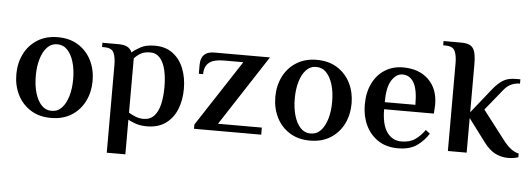

<svg xmlns="http://www.w3.org/2000/svg" viewBox="-53 -816 3218 1161"><g transform="rotate(5 1556.0 -235.0)"><path d="M271 10Q199 10 147 -23Q95 -56 67.5 -111.5Q40 -167 40 -235Q40 -303 67.5 -358.5Q95 -414 147 -447Q199 -480 271 -480Q344 -480 396 -447Q448 -414 475.5 -358.5Q503 -303 503 -235Q503 -167 475.5 -111.5Q448 -56 396 -23Q344 10 271 10ZM271 -33Q308 -33 333 -59.5Q358 -86 371.5 -132Q385 -178 385 -235Q385 -293 371.5 -338.5Q358 -384 333 -410.5Q308 -437 271 -437Q235 -437 210 -410.5Q185 -384 171.5 -338.5Q158 -293 158 -235Q158 -178 171.5 -132Q185 -86 210 -59.5Q235 -33 271 -33Z M626 190V-344Q626 -389 613.5 -416.5Q601 -444 556 -444H542V-470H638Q673 -470 692.5 -460Q712 -450 722 -427Q741 -444 774 -462Q807 -480 860 -480Q925 -480 969 -447Q1013 -414 1035 -358.5Q1057 -303 1057 -235Q1057 -167 1035 -111.5Q1013 -56 967.5 -23Q922 10 853 10Q816 10 787 0.5Q758 -9 739 -20V190ZM829 -33Q869 -33 893.5 -59.5Q918 -86 928.5 -132Q939 -178 939 -235Q939 -293 928.5 -338.5Q918 -384 895 -410.5Q872 -437 836 -437Q799 -437 776 -423Q753 -409 739 -392V-63Q756 -52 780 -42.5Q804 -33 829 -33Z M1139 0V-26L1401 -427H1284Q1220 -427 1192.5 -403.5Q1165 -380 1165 -334H1139V-390Q1139 -410 1146 -428.5Q1153 -447 1171.5 -458.5Q1190 -470 1224 -470H1559L1281 -43H1547V0Z M1843 10Q1771 10 1719 -23Q1667 -56 1639.5 -111.5Q1612 -167 1612 -235Q1612 -303 1639.5 -358.5Q1667 -414 1719 -447Q1771 -480 1843 -480Q1916 -480 1968 -447Q2020 -414 2047.5 -358.5Q2075 -303 2075 -235Q2075 -167 2047.5 -111.5Q2020 -56 1968 -23Q1916 10 1843 10ZM1843 -33Q1880 -33 1905 -59.5Q1930 -86 1943.5 -132Q1957 -178 1957 -235Q1957 -293 1943.5 -338.5Q1930 -384 1905 -410.5Q1880 -437 1843 -437Q1807 -437 1782 -410.5Q1757 -384 1743.5 -338.5Q1730 -293 1730 -235Q1730 -178 1743.5 -132Q1757 -86 1782 -59.5Q1807 -33 1843 -33Z M2377 10Q2307 10 2257.5 -22.5Q2208 -55 2181.5 -110.5Q2155 -166 2155 -235Q2155 -310 2182 -365Q2209 -420 2257 -450Q2305 -480 2367 -480Q2464 -480 2521.5 -424Q2579 -368 2579 -272L2576 -218H2274Q2274 -126 2306.5 -79.5Q2339 -33 2394 -33Q2445 -33 2477.5 -55.5Q2510 -78 2536 -115L2562 -95Q2536 -52 2492.5 -21Q2449 10 2377 10ZM2274 -261H2460Q2460 -355 2435.5 -396Q2411 -437 2367 -437Q2329 -437 2301.5 -394.5Q2274 -352 2274 -261Z M3047 10Q3006 10 2969.5 -7.5Q2933 -25 2899 -70L2794 -210V0H2680V-534Q2680 -579 2667.5 -606.5Q2655 -634 2610 -634H2596V-660H2704Q2739 -660 2758.5 -649Q2778 -638 2786 -611Q2794 -584 2794 -534V-245L2916 -398Q2944 -432 2973.5 -451Q3003 -470 3054 -470H3079V-444Q3050 -444 3025.5 -432.5Q3001 -421 2981 -396L2878 -269L3008 -100Q3035 -64 3059 -45.5Q3083 -27 3108 -22V0Q3100 4 3082 7Q3064 10 3047 10Z"/></g></svg>

Font: El Messiri SemiBold
Style: Regular
Weight: 600
Designer: Mohamed Gaber
Foundry: Kief Type Foundry
Version: Version 2.020; ttfautohint (v1.8.3)